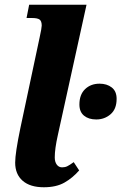

<svg xmlns="http://www.w3.org/2000/svg" viewBox="-20 -780 512 810"><path d="M44 -94Q44 -134 66 -240L147 -621Q156 -662 156 -672Q156 -691 147 -697.5Q138 -704 115 -704H92L103 -760H345L224 -210Q211 -152 211 -116Q211 -97 219.5 -85.5Q228 -74 242 -74Q254 -74 263.5 -78.5Q273 -83 291 -96L314 -61Q286 -29 251.5 -9.5Q217 10 165 10Q107 10 75.5 -17.5Q44 -45 44 -94ZM315 -339Q315 -381 339 -404Q363 -427 400 -427Q431 -427 451.5 -411Q472 -395 472 -363Q472 -320 446.5 -298Q421 -276 386 -276Q354 -276 334.5 -292Q315 -308 315 -339Z"/></svg>

Font: Noto Serif NarrowExtraBold
Style: Italic
Weight: 800
Width: 4
Italic angle: -12°
Designer: Monotype Design Team
Foundry: Monotype Imaging Inc.
Version: Version 1.001